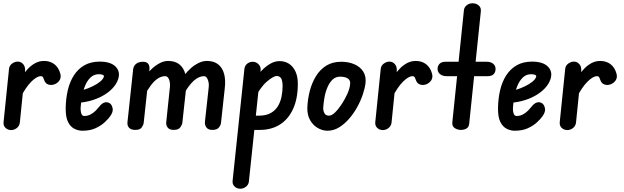

<svg xmlns="http://www.w3.org/2000/svg" viewBox="-20 -793 3812 1172"><path d="M48 1Q28 1 13.5 -12.5Q-1 -26 2 -50L35 -372Q37 -393 54 -405Q71 -417 88 -417Q108 -417 121.5 -401.5Q135 -386 133 -360L101 -44Q98 -23 82 -11Q66 1 48 1ZM317 -280Q296 -271 277 -276.5Q258 -282 251 -301Q247 -313 243 -320.5Q239 -328 229 -328Q205 -328 171 -294.5Q137 -261 99 -187L113 -328Q130 -351 150 -372.5Q170 -394 195 -407.5Q220 -421 249 -421Q286 -421 312 -401Q338 -381 348 -344Q354 -323 345.5 -306.5Q337 -290 317 -280Z M483 5Q458 5 434 -7Q410 -19 395 -49Q380 -79 381 -136Q382 -192 394 -243Q406 -294 431 -333Q456 -372 495 -394.5Q534 -417 591 -417Q658 -416 687 -385Q716 -354 701 -309Q691 -279 665.5 -252.5Q640 -226 604 -206.5Q568 -187 524.5 -176Q481 -165 436 -165L446 -237Q464 -237 491 -245Q518 -253 545 -266Q572 -279 591 -294.5Q610 -310 614 -325Q616 -333 606 -336.5Q596 -340 583 -340Q553 -340 532 -319.5Q511 -299 498.5 -267.5Q486 -236 480 -200Q474 -164 472 -134Q471 -117 476 -101Q481 -85 494 -85Q516 -85 534 -95Q552 -105 565 -118.5Q578 -132 585 -141Q600 -161 617 -167Q634 -173 651 -162Q663 -153 667.5 -132Q672 -111 653 -84Q642 -68 619.5 -47Q597 -26 563.5 -10.5Q530 5 483 5Z M805 0Q781 0 768.5 -12.5Q756 -25 758 -47L793 -372Q797 -394 813 -405Q829 -416 853 -416Q876 -416 885.5 -402.5Q895 -389 892 -366L857 -42Q855 -29 844.5 -14.5Q834 0 805 0ZM1040 0Q1014 0 1003 -15Q992 -30 995 -50L1017 -260Q1019 -276 1016.5 -291.5Q1014 -307 1007 -317.5Q1000 -328 988 -328Q966 -328 944.5 -314.5Q923 -301 902 -273.5Q881 -246 857 -202L870 -333Q887 -355 909 -375Q931 -395 956 -408Q981 -421 1006 -421Q1049 -421 1075 -400Q1101 -379 1111 -342Q1121 -305 1116 -254L1093 -43Q1091 -30 1080 -15Q1069 0 1040 0ZM1276 0Q1251 0 1240 -15Q1229 -30 1231 -50L1254 -260Q1256 -276 1253 -291.5Q1250 -307 1243 -317.5Q1236 -328 1225 -328Q1194 -328 1162 -299.5Q1130 -271 1092 -202L1105 -333Q1121 -355 1143 -375Q1165 -395 1191 -408Q1217 -421 1243 -421Q1286 -421 1312 -400Q1338 -379 1348 -342Q1358 -305 1352 -254L1329 -43Q1328 -30 1316.5 -15Q1305 0 1276 0Z M1447 359Q1426 359 1411.5 345Q1397 331 1400 309L1472 -373Q1475 -394 1490 -405Q1505 -416 1523 -416Q1543 -416 1558 -401Q1573 -386 1571 -364L1499 317Q1496 336 1480.5 347.5Q1465 359 1447 359ZM1798 -282Q1798 -192 1769.5 -129Q1741 -66 1689 -33Q1637 0 1566 0H1500L1509 -87H1561Q1604 -87 1632.5 -103Q1661 -119 1676.5 -145Q1692 -171 1698.5 -203Q1705 -235 1705 -266Q1705 -299 1696.5 -314Q1688 -329 1669 -329Q1649 -329 1608.5 -294.5Q1568 -260 1524 -174L1539 -317Q1555 -339 1578 -363Q1601 -387 1629 -403.5Q1657 -420 1686 -420Q1718 -420 1743 -404.5Q1768 -389 1783 -358Q1798 -327 1798 -282Z M1979 5Q1949 5 1920 -11.5Q1891 -28 1873 -59.5Q1855 -91 1856 -135Q1858 -188 1871 -238Q1884 -288 1909 -328.5Q1934 -369 1972 -392.5Q2010 -416 2063 -416Q2107 -416 2142.5 -401Q2178 -386 2197 -356.5Q2216 -327 2211 -284Q2207 -253 2194 -214.5Q2181 -176 2159.5 -137.5Q2138 -99 2110 -67Q2082 -35 2049 -15Q2016 5 1979 5ZM1988 -87Q2005 -87 2025.5 -107Q2046 -127 2066 -157.5Q2086 -188 2100.5 -220.5Q2115 -253 2117 -278Q2121 -301 2104.5 -313Q2088 -325 2056 -325Q2029 -325 2010.5 -307.5Q1992 -290 1979.5 -261.5Q1967 -233 1961 -200Q1955 -167 1953 -136Q1952 -118 1960 -102.5Q1968 -87 1988 -87Z M2317 1Q2297 1 2282.5 -12.5Q2268 -26 2271 -50L2304 -372Q2306 -393 2323 -405Q2340 -417 2357 -417Q2377 -417 2390.5 -401.5Q2404 -386 2402 -360L2370 -44Q2367 -23 2351 -11Q2335 1 2317 1ZM2586 -280Q2565 -271 2546 -276.5Q2527 -282 2520 -301Q2516 -313 2512 -320.5Q2508 -328 2498 -328Q2474 -328 2440 -294.5Q2406 -261 2368 -187L2382 -328Q2399 -351 2419 -372.5Q2439 -394 2464 -407.5Q2489 -421 2518 -421Q2555 -421 2581 -401Q2607 -381 2617 -344Q2623 -323 2614.5 -306.5Q2606 -290 2586 -280Z M2793 0Q2773 0 2756 -11Q2739 -22 2741 -46L2812 -732Q2814 -749 2829 -761Q2844 -773 2865 -773Q2887 -773 2902.5 -759.5Q2918 -746 2915 -722L2844 -38Q2842 -17 2827.5 -8.5Q2813 0 2793 0ZM2651 -372Q2651 -391 2663 -403.5Q2675 -416 2700 -416H2950Q2977 -416 2991 -403.5Q3005 -391 3005 -372Q3005 -353 2993.5 -340.5Q2982 -328 2956 -328H2706Q2681 -328 2666 -340.5Q2651 -353 2651 -372Z M3122 5Q3097 5 3073 -7Q3049 -19 3034 -49Q3019 -79 3020 -136Q3021 -192 3033 -243Q3045 -294 3070 -333Q3095 -372 3134 -394.5Q3173 -417 3230 -417Q3297 -416 3326 -385Q3355 -354 3340 -309Q3330 -279 3304.5 -252.5Q3279 -226 3243 -206.5Q3207 -187 3163.5 -176Q3120 -165 3075 -165L3085 -237Q3103 -237 3130 -245Q3157 -253 3184 -266Q3211 -279 3230 -294.5Q3249 -310 3253 -325Q3255 -333 3245 -336.5Q3235 -340 3222 -340Q3192 -340 3171 -319.5Q3150 -299 3137.5 -267.5Q3125 -236 3119 -200Q3113 -164 3111 -134Q3110 -117 3115 -101Q3120 -85 3133 -85Q3155 -85 3173 -95Q3191 -105 3204 -118.5Q3217 -132 3224 -141Q3239 -161 3256 -167Q3273 -173 3290 -162Q3302 -153 3306.5 -132Q3311 -111 3292 -84Q3281 -68 3258.5 -47Q3236 -26 3202.5 -10.5Q3169 5 3122 5Z M3443 1Q3423 1 3408.5 -12.5Q3394 -26 3397 -50L3430 -372Q3432 -393 3449 -405Q3466 -417 3483 -417Q3503 -417 3516.5 -401.5Q3530 -386 3528 -360L3496 -44Q3493 -23 3477 -11Q3461 1 3443 1ZM3712 -280Q3691 -271 3672 -276.5Q3653 -282 3646 -301Q3642 -313 3638 -320.5Q3634 -328 3624 -328Q3600 -328 3566 -294.5Q3532 -261 3494 -187L3508 -328Q3525 -351 3545 -372.5Q3565 -394 3590 -407.5Q3615 -421 3644 -421Q3681 -421 3707 -401Q3733 -381 3743 -344Q3749 -323 3740.5 -306.5Q3732 -290 3712 -280Z"/></svg>

Font: Edu NSW ACT Foundation SemiBold
Style: Regular
Weight: 600
Version: Version 1.003